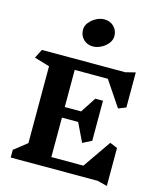

<svg xmlns="http://www.w3.org/2000/svg" viewBox="-156 -1218 1132 1349"><g transform="rotate(15 410.0 -544.0)"><path d="M680 1H48V-55L142 -129V-688L31 -721L64 -786H670L742 -804V-549L687 -527L564 -710H323V-440H442L515 -552H571V-261L506 -228L441 -363H323V-76H556L697 -280L752 -257V19ZM531 -1011Q531 -982 511 -957Q491 -932 461 -917Q431 -902 403 -902Q361 -902 333.5 -929.5Q306 -957 306 -998Q306 -1027 326 -1052Q346 -1077 375.5 -1092Q405 -1107 433 -1107Q476 -1107 503.5 -1079.5Q531 -1052 531 -1011Z"/></g></svg>

Font: Inknut Antiqua
Style: Bold
Weight: 700
Designer: Claus Eggers Sørensen
Foundry: Claus Eggers Sørensen
Version: Version 1.003; ttfautohint (v1.8.2) -l 8 -r 50 -G 200 -x 14 